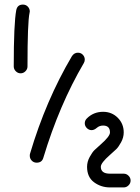

<svg xmlns="http://www.w3.org/2000/svg" viewBox="-20 -590 610 838"><path d="M380 -22Q368 -22 359 -31Q350 -40 350 -52Q350 -64 359 -73Q388 -102 430 -102Q468 -102 494 -76Q520 -50 520 -12Q520 10 508.5 31Q497 52 487.5 61Q478 70 460 86Q420 121 420 138Q420 168 460 168H520Q532 168 541 177Q550 186 550 198Q550 210 541 219Q532 228 520 228H460Q421 228 390.5 205.5Q360 183 360 138Q360 116 371.5 95Q383 74 392.5 65Q402 56 420 40Q460 5 460 -12Q460 -42 430 -42Q414 -42 402.5 -32Q391 -22 380 -22ZM80 -570Q93 -570 101.5 -561Q110 -552 110 -540Q110 -539 109.5 -537Q109 -535 109 -534Q100 -493 100 -300Q100 -288 91 -279Q82 -270 70 -270Q58 -270 49 -279Q40 -288 40 -300Q40 -488 51 -546Q56 -570 80 -570ZM320 -360Q333 -360 341.5 -351Q350 -342 350 -330Q350 -322 346 -315Q239 -133 169 99Q163 120 140 120Q127 120 118.5 111Q110 102 110 90Q110 84 111 81Q180 -152 294 -345Q304 -360 320 -360Z"/></svg>

Font: Pecita
Style: Book
Weight: 400
Width: 7
Version: Version 4.3